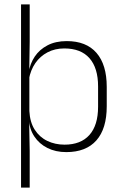

<svg xmlns="http://www.w3.org/2000/svg" viewBox="-20 -684 562 876"><path d="M282.5 10Q234 10 196.5 -8.8Q159 -27.5 136.5 -61.5Q114 -95.5 111.5 -141H98.5L114 -177.5Q116.5 -126.5 138.5 -92.2Q160.5 -58 196 -41Q231.5 -24 274.5 -24Q348.5 -24 388 -68.2Q427.5 -112.5 427.5 -197V-289.5Q427.5 -374 388.2 -418.5Q349 -463 273.5 -463Q230.5 -463 196.8 -445.2Q163 -427.5 141.2 -396Q119.5 -364.5 112 -322.5L99 -354H111Q117 -393.5 138.5 -425.8Q160 -458 196.8 -477.2Q233.5 -496.5 284.5 -496.5Q373.5 -496.5 420.2 -442.8Q467 -389 467 -287.5V-199Q467 -97 419.8 -43.5Q372.5 10 282.5 10ZM76 172V-664H115.5V-494L113.5 -361L114 -345.5V-139L113 -128L115.5 4.5V172Z"/></svg>

Font: Anek Telugu ExtraLight
Style: Regular
Weight: 250
Version: Version 1.003